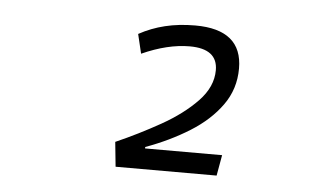

<svg xmlns="http://www.w3.org/2000/svg" viewBox="-34 -750 654 405"><g transform="rotate(5 293.0 -547.0)"><path d="M223.1 -391.6 217.8 -443.8Q265.6 -464.8 311.3 -490.5Q356.9 -516.1 386.5 -546.9Q416 -577.6 416 -612.8Q416 -658.2 356.9 -658.2Q310.1 -658.2 255.9 -633.8L246.1 -674.8Q272 -689 301 -696Q330.1 -703.1 364.7 -703.1Q464.4 -703.1 464.4 -620.6Q464.4 -577.1 439.9 -543Q415.5 -508.8 374 -482.9Q332.5 -457 281.7 -438.5V-435.5H444.8L437 -391.6Z"/></g></svg>

Font: Cascadia Code NF ExtraLight
Style: Italic
Weight: 200
Italic angle: -10°
Monospace: yes
Designer: Aaron Bell
Foundry: Saja Typeworks
Version: Version 2404.023; ttfautohint (v1.8.4)